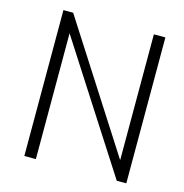

<svg xmlns="http://www.w3.org/2000/svg" viewBox="-108 -833 892 933"><g transform="rotate(15 338.0 -367.0)"><path d="M97 0V-734H146L552 -101V-734H610V0H562L155 -633V0Z"/></g></svg>

Font: Exo Thin Light
Style: Regular
Weight: 300
Version: Version 2.000